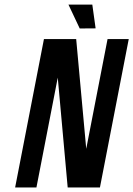

<svg xmlns="http://www.w3.org/2000/svg" viewBox="-20 -829 589 849"><path d="M455.6 -656.2H549.3L421.9 0H279.3L235.4 -485.8L141.1 0H46.9L174.3 -656.2H316.9L361.3 -170.9ZM388.2 -808.6 402.8 -703.6 332.5 -703.1 282.7 -808.6Z"/></svg>

Font: Lambda
Style: Italic
Weight: 400
Italic angle: -11°
Designer: GGBotNet
Version: 0.22